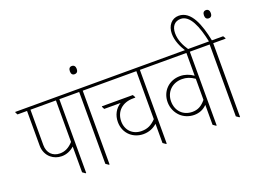

<svg xmlns="http://www.w3.org/2000/svg" viewBox="-147 -1178 1963 1474"><g transform="rotate(-20 835.0 -441.0)"><path d="M201 -180C239 -180 273 -194 304 -221V-11L326 5H332V-598H433V-603L422 -622H-20V-617L-10 -598H68V-313C68 -272 86 -234 114 -211C137 -192 167 -180 201 -180ZM96 -309V-598H304V-259C269 -221 236 -205 195 -205C136 -205 96 -245 96 -309Z M517 5H523V-598H624V-603L613 -622H393V-617L403 -598H494V-11Z M508 -738C527 -738 537 -750 537 -771C537 -792 527 -805 508 -805C491 -805 481 -793 481 -771C481 -750 490 -738 508 -738Z M848 -125C895 -125 932 -142 961 -168V-11L984 5H990V-598H1091V-603L1080 -622H583V-617L593 -598H961V-206C925 -169 892 -152 843 -152C770 -152 720 -203 720 -275C720 -356 778 -410 866 -410H884V-415L873 -435H620V-430L630 -410H764C720 -383 694 -336 694 -279C694 -232 712 -192 743 -164C770 -140 807 -125 848 -125Z M1265 -130C1307 -130 1342 -145 1370 -174V-11L1393 5H1398V-598H1499V-603L1488 -622H1050V-617L1060 -598H1370V-412C1337 -435 1301 -448 1262 -448C1172 -448 1105 -382 1105 -292C1105 -245 1124 -203 1155 -173C1182 -147 1222 -130 1265 -130ZM1132 -288C1132 -366 1189 -421 1268 -421C1305 -421 1335 -411 1370 -387V-215C1336 -174 1304 -157 1260 -157C1184 -157 1132 -211 1132 -288Z M1583 5H1589V-598H1690V-603L1679 -622H1587C1560 -757 1513 -887 1411 -887C1353 -887 1315 -840 1315 -774C1315 -717 1341 -662 1369 -618H1395C1363 -665 1340 -715 1340 -769C1340 -826 1369 -859 1417 -859C1493 -859 1536 -751 1563 -622H1459V-617L1469 -598H1560V-11ZM1623 -789C1641 -789 1651 -801 1651 -822C1651 -843 1641 -856 1623 -856C1605 -856 1595 -844 1595 -822C1595 -801 1605 -789 1623 -789Z"/></g></svg>

Font: Noto Serif Devanagari Condensed Thin
Style: Regular
Weight: 100
Width: 3
Designer: Universal Thirst, Indian Type Foundry and the Monotype Design Team
Foundry: Monotype Imaging Inc.
Version: Version 2.004